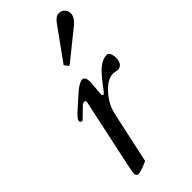

<svg xmlns="http://www.w3.org/2000/svg" viewBox="-233 -756 816 816"><g transform="rotate(-45 175.5 -347.5)"><path d="M318.8 -360.8 294.9 -364.7Q265.1 -364.7 233.4 -334Q191.4 -292.5 179.7 -243.2Q174.8 -221.7 169.9 -199.7L127.9 -5.4Q122.1 -2.9 114.5 0.5Q106.9 3.9 98.6 6.8Q78.6 14.2 68.8 14.2Q56.2 14.2 56.2 -2Q56.2 -10.3 66.4 -58.1Q76.7 -106 88.9 -163.3Q101.1 -220.7 109.1 -257.8Q117.2 -294.9 121.3 -315.2Q125.5 -335.4 127.9 -344.7Q130.4 -356.4 130.4 -358.4Q130.4 -366.7 124.5 -366.7Q114.7 -366.7 105 -356.9L64 -316.9Q61.5 -314.5 59.6 -314.5Q48.8 -314.5 48.8 -324.7Q48.8 -334.5 71.3 -355.2Q93.8 -376 107.7 -388.2Q121.6 -400.4 128.7 -406.7Q135.7 -413.1 142.3 -418.5Q148.9 -423.8 156.2 -428.7Q174.3 -439.9 185.1 -439.9Q201.2 -437.5 201.2 -405.8L195.3 -339.8Q195.3 -329.6 202.1 -329.6Q206.1 -329.6 220.9 -349.9Q235.8 -370.1 244.4 -380.1Q252.9 -390.1 262.2 -400.9Q271.5 -411.6 282.2 -419.9Q307.1 -439.9 331.1 -439.9Q345.2 -439.9 349.6 -417Q351.1 -410.6 351.1 -404.8Q351.1 -361.8 318.8 -360.8ZM172.9 -535.2Q170.9 -537.1 170.9 -538.1Q170.9 -539.1 172.9 -541L276.9 -685.1Q294.4 -709 311.5 -709Q328.6 -709 338.6 -698Q348.6 -687 348.6 -672.4Q348.6 -649.9 321.8 -627L190.4 -521Q188 -519.5 186.5 -519.5Q185.1 -519.5 183.6 -521Z"/></g></svg>

Font: Cardo-Italic
Style: Italic
Weight: 400
Italic angle: -12°
Designer: David J. Perry
Foundry: David J. Perry
Version: Version 0.991